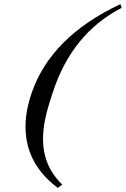

<svg xmlns="http://www.w3.org/2000/svg" viewBox="-20 -815 610 931"><path d="M570 -777Q330 -653 237 -370Q199 -260 192 -193Q171 -26 282 80L260 96Q81 -38 107 -254Q110 -279 116.5 -305.5Q123 -332 132 -360Q225 -636 564 -795Z"/></svg>

Font: DG Didot
Style: Bold Italic
Weight: 700
Designer: David Gatwood, Takis Katsoulidis, and George D. Matthiopoulos
Foundry: David Gatwood
Version: Version 1.0